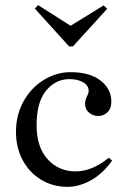

<svg xmlns="http://www.w3.org/2000/svg" viewBox="-20 -717 487 745"><path d="M42 -205Q42 -272 72 -325Q102 -378 151 -407.5Q200 -437 254 -437Q328 -437 370 -404.5Q412 -372 412 -323Q412 -296 397 -281.5Q382 -267 361 -267Q341 -267 325.5 -280Q310 -293 310 -314Q310 -328 317 -342Q318 -344 321 -350.5Q324 -357 324 -364Q324 -385 303 -397.5Q282 -410 249 -410Q196 -410 159 -365.5Q122 -321 122 -231Q122 -146 165 -99Q208 -52 273 -52Q338 -52 402 -105L415 -94Q379 -43 333 -17.5Q287 8 242 8Q185 8 139 -20Q93 -48 67.5 -96.5Q42 -145 42 -205ZM115 -684 128 -697 254 -617 382 -696 396 -683 263 -537H248Z"/></svg>

Font: Ibarra Real Nova
Style: Regular
Weight: 400
Designer: Jose Maria Ribagorda & Octavio Pardo
Foundry: Jose Maria Ribagorda
Version: Version 1.014